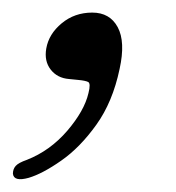

<svg xmlns="http://www.w3.org/2000/svg" viewBox="-22 -127 280 305"><path d="M87.5 -1.5Q69 -3 58.5 -16.5Q48 -30 51.5 -50Q55.5 -73 76 -90Q96.5 -107 124.5 -107Q152.5 -107 165 -83.8Q177.5 -60.5 168 -17.5Q157 35 131 71.2Q105 107.5 75.2 128.2Q45.5 149 23.5 155.5Q0 162 -1.5 149Q-1.5 141.5 3 136.5Q7.5 131.5 20.5 127Q57.5 112.5 84.8 80.8Q112 49 118.5 21Q122.5 5.5 118 3.2Q113.5 1 102.5 0Z"/></svg>

Font: Fraunces 9pt S050 Light
Style: Italic
Weight: 300
Italic angle: -16°
Version: Version 1.000; ttfautohint (v1.8.3)